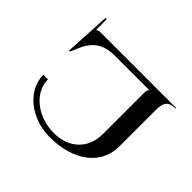

<svg xmlns="http://www.w3.org/2000/svg" viewBox="-162 -863 1055 1055"><g transform="rotate(45 366.0 -335.0)"><path d="M78 -213C78 -92.7 198.1 5 346 5C529.6 5 652 -88.6 652 -229V-515C652 -573.3 671 -595 722 -595V-600H137C121 -600 117.5 -598 110.5 -591H109.5L108 -675H99L84 -407L92 -406.5L107 -443C142 -528.2 190.5 -565 284.5 -565H549V-563C542 -556 540 -553 540 -537V-213C540 -101.4 462.4 -27 346 -27C217.9 -27 114 -110.3 114 -213Z"/></g></svg>

Font: Prida01
Style: Bold
Weight: 700
Designer: gluk
Foundry: gluk
Version: Version 00.072